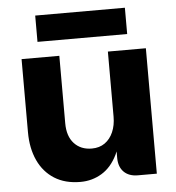

<svg xmlns="http://www.w3.org/2000/svg" viewBox="-53 -795 780 851"><g transform="rotate(-5 337.0 -369.0)"><path d="M442 -85V-558H611V0H527Q487 0 464.5 -22.5Q442 -45 442 -85ZM271 7Q203 7 155.5 -23Q108 -53 83 -107Q58 -161 58 -233V-558H226V-258Q226 -200 255.5 -168Q285 -136 334 -136Q368 -136 392 -153Q416 -170 429 -200Q442 -230 442 -268L465 -239Q462 -153 435.5 -99Q409 -45 366 -19Q323 7 271 7ZM135 -745H534V-628H135Z"/></g></svg>

Font: Parkinsans
Style: Bold
Weight: 700
Designer: Red Stone, Indian Type Foundry
Foundry: Indian Type Foundry
Version: Version 1.000